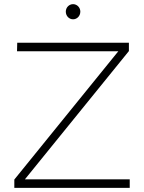

<svg xmlns="http://www.w3.org/2000/svg" viewBox="-20 -905 694 925"><path d="M332 -885C313 -885 297 -869 297 -849C297 -828 313 -812 332 -812C351 -812 367 -828 367 -849C367 -869 351 -885 332 -885ZM63 -699 62 -658H550L49 -40V0H605V-41H100L601 -659V-699Z"/></svg>

Font: Montserrat ExtraLight
Style: Regular
Weight: 250
Designer: Julieta Ulanovsky
Foundry: Julieta Ulanovsky
Version: Version 4.000